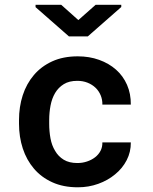

<svg xmlns="http://www.w3.org/2000/svg" viewBox="-20 -774 640 804"><path d="M304.2 -91.3Q269.5 -91.3 246.8 -105.2Q224.1 -119.1 210.9 -142.1Q196.8 -165 191.4 -194.6Q186 -224.1 186 -255.9V-271.5Q186 -302.7 191.7 -332.3Q197.3 -361.8 210.9 -384.8Q224.6 -407.7 247.1 -421.6Q269.5 -435.5 303.7 -435.5Q327.1 -435.5 346.7 -427.7Q366.2 -419.9 380.4 -406.2Q394 -393.1 401.6 -374.8Q409.2 -356.4 408.7 -335.9H527.8Q528.3 -381.3 512 -418.7Q495.6 -456.1 465.8 -482.4Q436 -508.8 395 -523.4Q354 -538.1 305.7 -538.1Q244.6 -538.1 198.7 -517.1Q152.8 -496.1 122.1 -460Q90.8 -423.3 75.2 -375Q59.6 -326.7 59.6 -271.5V-255.9Q59.6 -200.7 75.4 -152.3Q91.3 -104 122.1 -67.9Q152.8 -31.7 199 -10.7Q245.1 10.3 306.2 10.3Q351.1 10.3 391.4 -4.2Q431.6 -18.6 461.9 -43.9Q492.7 -68.8 510.5 -103.3Q528.3 -137.7 527.8 -177.7H408.7Q409.2 -158.2 400.9 -142.3Q392.6 -126.5 377.9 -115.2Q363.3 -104 344.2 -97.7Q325.2 -91.3 304.2 -91.3ZM308.1 -689.9 236.3 -753.9H128.9V-744.1L268.6 -621.6H347.7L487.8 -744.6V-753.9H380.4Z"/></svg>

Font: Roboto Mono SemiBold
Style: Regular
Weight: 600
Monospace: yes
Designer: Google
Version: Version 3.000